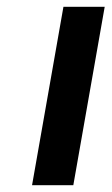

<svg xmlns="http://www.w3.org/2000/svg" viewBox="-20 -543 327 563"><path d="M74 0 166 -523H287L195 0Z"/></svg>

Font: Tomorrow Medium
Style: Italic
Weight: 500
Italic angle: -10°
Designer: Tony de Marco, Monica Rizzolli
Foundry: Just in Type
Version: Version 2.002